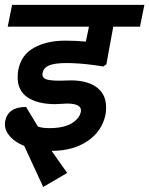

<svg xmlns="http://www.w3.org/2000/svg" viewBox="-61 -602 600 771"><path d="M393.8 -495 366.2 -343.8 353.8 -335Q333.8 -337.5 321.2 -340Q257.5 -348.8 206.2 -348.8Q158.8 -348.8 136.2 -339.4Q113.8 -330 110 -308.8Q106.2 -287.5 130 -281.9Q153.8 -276.2 206.2 -278.8Q281.2 -282.5 323.1 -254.4Q365 -226.2 365 -171.2Q365 -151.2 362.5 -141.2Q348.8 -75 290.6 -35.6Q232.5 3.8 146.2 3.8L208.8 92.5L112.5 148.8L36.2 -16.2Q1.2 -30 -20 -53.1Q-41.2 -76.2 -41.2 -102.5Q-41.2 -111.2 -40 -116.2Q-28.8 -172.5 43.8 -172.5L91.2 -93.8Q108.8 -87.5 137.5 -87.5Q195 -87.5 226.9 -106.9Q258.8 -126.2 263.8 -153.8Q268.8 -186.2 207.5 -186.2L186.2 -185L161.2 -183.8Q90 -183.8 49.4 -211.2Q8.8 -238.8 10 -293.8Q10 -311.2 12.5 -321.2Q23.8 -381.2 75 -410Q126.2 -438.8 201.2 -438.8Q243.8 -438.8 283.8 -435L296.2 -495H-30L-12.5 -582.5H518.8L501.2 -495Z"/></svg>

Font: Cambay
Style: Bold Italic
Weight: 700
Italic angle: -11°
Designer: Pooja Saxena
Foundry: Pooja Saxena
Version: Version 1.006;PS 001.006;hotconv 1.0.70;makeotf.lib2.5.58329